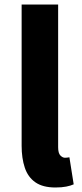

<svg xmlns="http://www.w3.org/2000/svg" viewBox="-20 -818 363 852"><path d="M226 14Q170 14 137 -9Q104 -32 90 -74Q76 -116 76 -171V-798H238V-165Q238 -138 248 -128Q258 -118 268 -118Q273 -118 277 -118.5Q281 -119 288 -120L307 0Q294 6 274 10Q254 14 226 14Z"/></svg>

Font: Noto Sans TC ExtraBold
Style: Regular
Weight: 800
Designer: Ryoko NISHIZUKA  (kana, bopomofo & ideographs); Paul D. Hunt (Latin, Greek & Cyrillic); Sandoll Communications , Soo-you
Foundry: Adobe
Version: Version 2.004-H2;hotconv 1.0.118;makeotfexe 2.5.65603